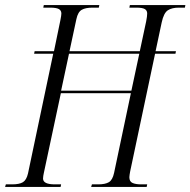

<svg xmlns="http://www.w3.org/2000/svg" viewBox="-42 -734 748 754"><path d="M-22 0 -19 -10H6Q34 -10 48 -18.5Q62 -27 68 -53L167 -523H92L94 -533H170L195 -654Q197 -663 198 -670.5Q199 -678 199 -681Q199 -693 189 -698.5Q179 -704 155 -704H128L130 -714H348L346 -704H321Q294 -704 279 -695.5Q264 -687 258 -659L231 -533H507L532 -650Q534 -661 535 -668Q536 -675 536 -681Q536 -693 526.5 -698.5Q517 -704 494 -704H466L468 -714H686L684 -704H660Q633 -704 617 -693.5Q601 -683 593 -646L569 -533H649L647 -523H567L469 -60Q468 -53 467 -48Q466 -43 466 -38Q466 -21 478.5 -15.5Q491 -10 512 -10H536L534 0H316L319 -10H344Q371 -10 385.5 -18.5Q400 -27 406 -55L472 -368H197L130 -54Q129 -49 128 -43.5Q127 -38 127 -33Q127 -10 173 -10H198L196 0ZM198 -378H474L505 -523H229Z"/></svg>

Font: Noto Serif Display ExtraCondensed Light
Style: Italic
Weight: 300
Width: 2
Italic angle: -12°
Designer: Monotype Design Team
Foundry: Monotype Imaging Inc.
Version: Version 2.009